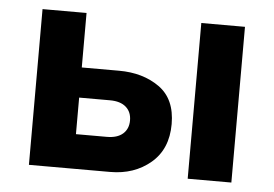

<svg xmlns="http://www.w3.org/2000/svg" viewBox="-40 -512 807 565"><g transform="rotate(5 363.0 -230.0)"><path d="M533 -460H662V0H533ZM64 -460H194V-299H304Q375 -299 423.5 -264.5Q472 -230 472 -156Q472 -82 423.5 -41Q375 0 304 0H64ZM285 -210H194V-102H285Q316 -102 332.5 -116.5Q349 -131 349 -156Q349 -181 332.5 -195.5Q316 -210 285 -210Z"/></g></svg>

Font: Von Semi
Style: Regular
Weight: 600
Version: Version 4.000; ttfautohint (v1.8.4.7-5d5b)